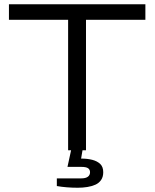

<svg xmlns="http://www.w3.org/2000/svg" viewBox="-20 -706 726 902"><path d="M300 0V-613H22V-686H663V-613H384V0ZM345 176Q320 176 294.5 174Q269 172 247 168V132H362Q382 132 392.5 124.5Q403 117 403 103Q403 91 394 84.5Q385 78 362 78H297L317 -14H370L361 39Q391 39 414 45Q437 51 451 64.5Q465 78 465 103Q465 125 455 139.5Q445 154 428.5 161.5Q412 169 390.5 172.5Q369 176 345 176Z"/></svg>

Font: Archivo SemiExpanded Light
Style: Regular
Weight: 300
Width: 6
Designer: Hector Gatti
Foundry: Omnibus-Type
Version: Version 2.001